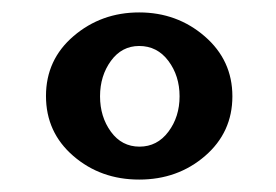

<svg xmlns="http://www.w3.org/2000/svg" viewBox="-20 -800 444 309"><path d="M204 -726Q176 -726 158.5 -702Q141 -678 141 -645Q141 -612 158.5 -588Q176 -564 204.5 -564Q233 -564 251 -588Q269 -612 269 -645Q269 -678 251 -702Q233 -726 204 -726ZM98 -549Q54 -587 54 -645.5Q54 -704 98.5 -742Q143 -780 204 -780Q265 -780 309.5 -741.5Q354 -703 354 -645Q354 -587 310 -549Q266 -511 204 -511Q142 -511 98 -549Z"/></svg>

Font: Myanmar Chatu
Style: Regular
Weight: 400
Designer: Danh Hong
Foundry: Google Inc.
Version: Version 2.00 November 20, 2015